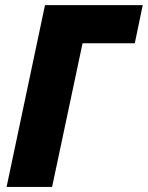

<svg xmlns="http://www.w3.org/2000/svg" viewBox="-20 -734 581 754"><path d="M5.9 0 156.7 -713.9H540.5L509.3 -564H304.2L184.6 0Z"/></svg>

Font: Open Sans SemiCondensed ExtraBold
Style: Italic
Weight: 800
Width: 4
Italic angle: -12°
Designer: Monotype Design Team
Foundry: Monotype Imaging Inc.
Version: Version 3.003